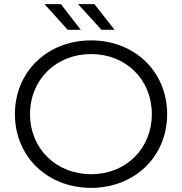

<svg xmlns="http://www.w3.org/2000/svg" viewBox="-20 -901 879 927"><path d="M307 -757H370L274 -881H195ZM470 -757H533L436 -881H357ZM420 6C630 6 787 -145 787 -350C787 -555 630 -706 420 -706C208 -706 52 -554 52 -350C52 -146 208 6 420 6ZM420 -60C251 -60 125 -183 125 -350C125 -517 251 -640 420 -640C588 -640 713 -517 713 -350C713 -183 588 -60 420 -60Z"/></svg>

Font: Talent
Style: Regular
Weight: 400
Designer: Mike Powis
Version: Version 1.001;hotconv 1.0.109;makeotfexe 2.5.65596